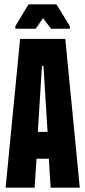

<svg xmlns="http://www.w3.org/2000/svg" viewBox="-20 -868 395 888"><path d="M6 0 73 -688H282L349 0H214L206 -134H149L140 0ZM155 -258H200L181 -563H174ZM51 -735V-747L112 -848H241L303 -747V-735H216L179 -784L145 -735Z"/></svg>

Font: Saira UltraCondensed Black
Style: Regular
Weight: 900
Width: 1
Designer: Hector Gatti with collaboration of the Omnibus-Type team
Foundry: Omnibus-Type
Version: Version 1.101